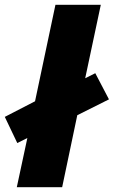

<svg xmlns="http://www.w3.org/2000/svg" viewBox="-44 -780 474 800"><path d="M26 0H215L278 -300L410 -366L353 -475L311 -454L376 -760H187L102 -358L-24 -293L28 -184L70 -205Z"/></svg>

Font: Noto Sans Black
Style: Italic
Weight: 900
Italic angle: -12°
Designer: Monotype Design Team
Foundry: Monotype Imaging Inc.
Version: Version 2.013